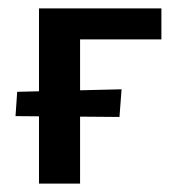

<svg xmlns="http://www.w3.org/2000/svg" viewBox="-20 -438 429 458"><path d="M73 0V-418H171V0ZM123 -344V-418H365V-344ZM265 -159 17 -161 21 -219 270 -225Z"/></svg>

Font: Ysabeau Office SemiBold
Style: Regular
Weight: 600
Designer: Christian Thalmann (Catharsis Fonts)
Version: Version 2.001;gftools[0.9.30]; featfreeze: tnum,lnum,ss02